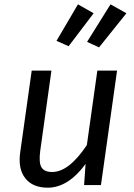

<svg xmlns="http://www.w3.org/2000/svg" viewBox="-20 -852 616 884"><path d="M220.2 -60.1Q297.4 -60.1 379.9 -184.1L428.2 -526.9H519L444.8 0H367.2L374 -97.2Q293.9 11.7 200.2 12.2Q130.4 12.2 96.2 -31.5Q62 -75.2 73.2 -151.9L126 -526.9H216.8L165 -155.8Q158.2 -102.5 171.1 -81.3Q184.1 -60.1 220.2 -60.1ZM562 -791 436 -633.8 380.9 -659.2 488.8 -832ZM411.1 -791 295.9 -639.2 240.2 -664.1 338.9 -832Z"/></svg>

Font: FiraSans-Italic
Style: Italic
Weight: 400
Italic angle: -8°
Designer: Carrois Corporate & Edenspiekermann AG
Foundry: Carrois Corporate GbR & Edenspiekermann AG
Version: Version 3.106;PS 003.106;hotconv 1.0.70;makeotf.lib2.5.58329